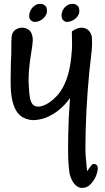

<svg xmlns="http://www.w3.org/2000/svg" viewBox="-20 -624 536 976"><path d="M165 -600.6Q173.8 -604.5 183.1 -604.5Q190.9 -604.5 197.3 -602.5Q213.9 -595.7 217 -583.3Q220.2 -570.8 218 -559.6Q215.8 -548.3 206.8 -537.6Q197.8 -526.9 185.8 -520.3Q173.8 -513.7 160.4 -512.7Q147 -511.7 137 -520.5Q127 -529.3 128.4 -546.4Q129.9 -563.5 139.4 -578.1Q148.9 -592.8 165 -600.6ZM328.6 -600.6Q338.4 -604.5 347.2 -604.5Q354 -604.5 361.8 -602.5Q377.9 -595.7 381.3 -583.3Q384.8 -570.8 382.6 -559.6Q380.4 -548.3 371.6 -537.6Q362.8 -526.9 349.9 -520.3Q336.9 -513.7 324.2 -512.7Q311.5 -511.7 302 -520.5Q292.5 -529.3 293 -546.4Q293.5 -563.5 302.7 -578.1Q312 -592.8 328.6 -600.6ZM345.2 -464.4Q372.6 -483.4 396 -483.4Q401.4 -483.4 406.7 -481.9Q435.5 -475.6 446.3 -440.9Q451.2 -399.4 442.4 -333Q433.6 -266.6 425.8 -163.1Q418 -59.6 415.5 38.3Q413.1 136.2 415.5 168.2Q418 200.2 420.4 223.4Q422.9 246.6 423.1 246.6Q423.3 246.6 432.9 232.2Q442.4 217.8 448.7 212.4Q455.1 207 466.1 211.4Q477.1 215.8 477.1 231.9Q476.1 252.4 466.6 273.9Q457 295.4 438.5 314.5Q421.9 331.1 398.9 331.1H390.6Q351.1 322.8 334 260.3Q329.1 228 327.1 189Q325.2 149.9 326.7 63.7Q328.1 -22.5 335.9 -125.5Q324.7 -109.9 309.3 -93Q293.9 -76.2 272.5 -59.6Q251 -43 224.9 -30.8Q198.7 -18.6 164.6 -14.2Q130.4 -9.8 98.9 -26.1Q67.4 -42.5 51.3 -84.2Q35.2 -126 34.2 -189.5Q34.2 -210.9 34.2 -230Q34.2 -269.5 35.2 -303.2Q38.1 -355 37.6 -375.7Q37.1 -396.5 38.6 -430.2Q40 -463.9 63.5 -475.6Q77.6 -483.4 92.3 -483.4Q100.6 -483.4 108.9 -481Q132.3 -473.1 139.9 -455.1Q147.5 -437 146.5 -416.5Q145.5 -396 138.9 -357.4Q132.3 -318.8 128.2 -275.4Q124 -231.9 126.2 -190.2Q128.4 -148.4 131.6 -130.1Q134.8 -111.8 140.1 -102.3Q145.5 -92.8 151.4 -88.4Q157.2 -84 168.5 -82.3Q179.7 -80.6 196 -85.7Q212.4 -90.8 230.5 -103Q248.5 -115.2 266.4 -133.8Q284.2 -152.3 299.1 -178.7Q314 -205.1 325 -241.7Q335.9 -278.3 341.6 -327.9Q347.2 -377.4 346.2 -405.5Q345.2 -433.6 345.2 -464.4Z"/></svg>

Font: Myanmar Kalay
Style: Regular
Weight: 400
Designer: Khon Soe Zaw Thu
Foundry: PaOh Unicode khonsoezawthu@gmail.com and @hotmail.com
Version: Version 1.20 December 6, 2016